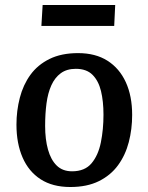

<svg xmlns="http://www.w3.org/2000/svg" viewBox="-20 -736 595 770"><path d="M262 14Q191 14 143 -17Q95 -48 70.5 -104.5Q46 -161 46 -236Q46 -292 59.5 -344Q73 -396 102 -436Q131 -476 178.5 -499.5Q226 -523 293 -523Q363 -523 411 -492.5Q459 -462 484.5 -406.5Q510 -351 510 -275Q510 -218 496.5 -166Q483 -114 453.5 -73.5Q424 -33 376.5 -9.5Q329 14 262 14ZM269 -49Q320 -49 347 -81Q374 -113 384.5 -165Q395 -217 395 -276Q395 -330 385 -371Q375 -412 351 -436Q327 -460 284 -460Q248 -460 224 -442.5Q200 -425 186 -394Q172 -363 166.5 -321.5Q161 -280 161 -231Q161 -177 172.5 -136Q184 -95 207.5 -72Q231 -49 269 -49ZM151 -716H442L438 -632H146Z"/></svg>

Font: Literata Medium
Style: Italic
Weight: 500
Italic angle: -2°
Designer: Latin by Veronika Burian and Jose Scaglione. Greek by Irene Vlachou. Cyrillic by Vera Evstafieva
Foundry: TypeTogether
Version: Version 3.103;gftools[0.9.29]